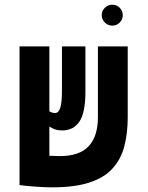

<svg xmlns="http://www.w3.org/2000/svg" viewBox="-20 -782 626 811"><path d="M200.2 9.3Q172.9 9.3 132.6 6.6Q92.3 3.9 63.5 0V-0.5H62.5V-585.9H188.5V-312Q198.7 -304.7 213.4 -304.7Q227.5 -304.7 234.6 -326.9Q241.7 -349.1 241.7 -399.4V-585.9H340.8V-395Q340.8 -306.6 315.7 -268.8Q290.5 -231 242.2 -231Q225.6 -231 212.2 -235.6Q198.7 -240.2 188.5 -247.6V-124Q219.2 -122.6 232.4 -122.6Q315.4 -122.6 354.5 -164.3Q393.6 -206.1 393.6 -287.6V-585.9H519.5V-287.6Q519.5 -219.7 505.4 -165Q491.2 -110.4 456.3 -71.3Q421.4 -32.2 359.1 -11.5Q296.9 9.3 200.2 9.3ZM454.1 -673.8Q436 -673.8 422.9 -686.8Q409.7 -699.7 409.7 -717.8Q409.7 -736.3 422.9 -749.3Q436 -762.2 454.1 -762.2Q472.7 -762.2 485.6 -749.3Q498.5 -736.3 498.5 -717.8Q498.5 -699.7 485.6 -686.8Q472.7 -673.8 454.1 -673.8Z"/></svg>

Font: CaskaydiaMono NF
Style: Bold
Weight: 700
Designer: Aaron Bell
Foundry: Saja Typeworks
Version: Version 2111.001; ttfautohint (v1.8.4);Nerd Fonts 3.1.1